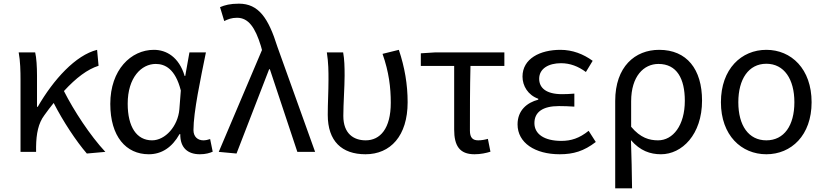

<svg xmlns="http://www.w3.org/2000/svg" viewBox="-20 -829 4501 1048"><path d="M555 0C472 -89 383 -225 329 -332C396 -405 458 -451 518 -470L510 -557C393 -528 272 -395 186 -246H182V-416C182 -464 179 -514 172 -543H82C91 -495 92 -438 92 -394V0H177V-28C178 -99 189 -156 222 -200C239 -224 256 -246 273 -267C324 -167 396 -58 454 9Z M792 13C862 13 919 -24 960 -97H964C963 -21 1006 13 1071 13C1103 13 1125 6 1141 -1L1127 -70C1116 -66 1102 -63 1090 -63C1060 -63 1036 -82 1036 -119C1036 -218 1075 -400 1104 -543H1014L991 -414H988C957 -518 888 -557 820 -557C695 -557 582 -448 582 -262C582 -84 668 13 792 13ZM810 -63C726 -63 677 -136 677 -263C677 -406 752 -480 830 -480C881 -480 937 -453 967 -335L959 -232C951 -140 882 -63 810 -63Z M1271 9 1449 -451H1453L1603 0H1700L1494 -574C1445 -730 1392 -809 1284 -809C1236 -809 1207 -801 1181 -790L1204 -714C1224 -724 1244 -732 1274 -732C1336 -732 1373 -679 1404 -578L1410 -556L1174 0Z M1975 13C2111 13 2205 -87 2205 -271C2205 -368 2189 -462 2157 -557L2068 -535C2103 -436 2113 -351 2113 -268C2113 -127 2055 -63 1976 -63C1911 -63 1854 -99 1854 -196C1854 -263 1861 -355 1861 -416C1861 -464 1860 -505 1853 -543H1764C1773 -486 1773 -438 1773 -394C1773 -330 1769 -266 1769 -202C1769 -58 1846 13 1975 13Z M2570 13C2604 13 2635 6 2657 -1L2643 -71C2625 -66 2608 -63 2590 -63C2560 -63 2545 -78 2545 -116C2545 -226 2545 -346 2548 -469H2733V-543H2355L2277 -538V-469H2459V-122C2459 -34 2488 13 2570 13Z M3035 13C3110 13 3167 -4 3232 -54L3193 -115C3142 -74 3097 -60 3044 -60C2951 -60 2897 -97 2897 -157C2897 -217 2942 -250 3031 -250C3058 -250 3084 -249 3115 -247V-318C3089 -316 3069 -315 3048 -315C2960 -315 2923 -350 2923 -399C2923 -455 2975 -484 3042 -484C3092 -484 3136 -467 3178 -436L3215 -497C3164 -534 3105 -557 3039 -557C2928 -557 2832 -509 2832 -411C2832 -360 2862 -310 2918 -290V-285C2857 -269 2805 -227 2805 -150C2805 -49 2901 13 3035 13Z M3338 199H3430C3429 103 3427 34 3424 -64C3474 -6 3529 13 3588 13C3702 13 3812 -94 3812 -280C3812 -451 3729 -557 3578 -557C3446 -557 3338 -465 3338 -278ZM3572 -63C3525 -63 3476 -76 3425 -137V-276C3425 -413 3494 -480 3574 -480C3675 -480 3718 -399 3718 -279C3718 -144 3653 -63 3572 -63Z M4163 13C4299 13 4410 -90 4410 -271C4410 -453 4299 -557 4163 -557C4027 -557 3915 -453 3915 -271C3915 -90 4027 13 4163 13ZM4163 -63C4066 -63 4010 -144 4010 -271C4010 -397 4066 -481 4163 -481C4260 -481 4316 -397 4316 -271C4316 -144 4260 -63 4163 -63Z"/></svg>

Font: Noto Sans CJK SC Regular
Style: Regular
Weight: 400
Designer: Ryoko NISHIZUKA (kana & ideographs); Paul D. Hunt (Latin, Greek & Cyrillic); Wenlong ZHANG (bopomofo); Sandoll Communica
Foundry: Adobe Systems Incorporated
Version: Version 1.004;PS 1.004;hotconv 1.0.82;makeotf.lib2.5.63406